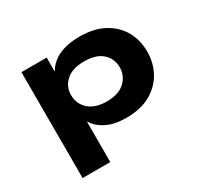

<svg xmlns="http://www.w3.org/2000/svg" viewBox="-145 -704 1126 1074"><g transform="rotate(-30 418.0 -167.0)"><path d="M101 180V-504H264V-413Q294 -465 349 -489.5Q404 -514 482 -514Q573 -514 637 -479.5Q701 -445 734.5 -386.5Q768 -328 768 -252Q768 -179 735 -119.5Q702 -60 639 -24.5Q576 11 483 11Q407 11 357 -14Q307 -39 281 -81H280V180ZM434 -123Q511 -123 551 -161Q591 -199 591 -253Q591 -308 551.5 -344.5Q512 -381 434 -381Q357 -381 317 -344.5Q277 -308 277 -253Q277 -198 317.5 -160.5Q358 -123 434 -123Z"/></g></svg>

Font: Nunito Sans 7pt Expanded ExtraBold
Style: Regular
Weight: 800
Width: 7
Designer: Vernon Adams
Foundry: Vernon Adams
Version: Version 3.101;gftools[0.9.27]